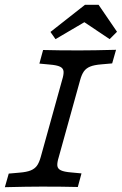

<svg xmlns="http://www.w3.org/2000/svg" viewBox="-21 -778 506 798"><path d="M-0.8 0 15.3 -56.5 60.5 -60.5Q90.3 -62.9 106.9 -69.8Q123.4 -76.6 132.7 -89.5Q141.9 -102.4 148.4 -125.8L237.1 -445.2Q244.4 -468.5 243.1 -481.5Q241.9 -494.4 228.6 -500.8Q215.3 -507.3 185.5 -509.7L142.7 -513.7L158.1 -570.2Q219.4 -568.5 305.6 -568.5H309.7H308.1Q366.9 -568.5 461.3 -571L445.2 -514.5L400 -510.5Q370.2 -508.1 353.6 -501.2Q337.1 -494.4 327.8 -481.5Q318.5 -468.5 312.1 -445.2L223.4 -125.8Q216.1 -102.4 217.3 -89.5Q218.5 -76.6 231.9 -70.2Q245.2 -63.7 275 -61.3L317.7 -57.3L302.4 -0.8Q241.1 -2.4 154.8 -2.4H150.8H152.4Q93.5 -2.4 -0.8 0ZM188.7 -645.2 332.3 -758.1H388.7L465.3 -646L434.7 -615.3L304.8 -702.4L371.8 -710.5L209.7 -615.3Z"/></svg>

Font: Playfair Micro SmCond SmLight
Style: Italic
Weight: 360
Width: 4
Italic angle: -15.6°
Designer: Claus Eggers Sørensen
Foundry: Claus Eggers Sørensen
Version: Version 2.203;Glyphs 3.3 (3326)